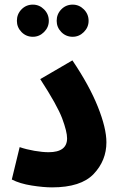

<svg xmlns="http://www.w3.org/2000/svg" viewBox="-20 -804 518 830"><path d="M31 -28Q66 -10 117 -2Q168 6 205 6Q330 6 385 -52Q440 -110 440 -189Q440 -250 403 -342.5Q366 -435 293 -543L154 -462Q228 -348 249 -291.5Q270 -235 270 -206Q270 -146 190 -146Q164 -146 129 -152Q94 -158 65 -168ZM294 -645Q322 -645 342.5 -665.5Q363 -686 363 -714Q363 -743 342.5 -763.5Q322 -784 294 -784Q265 -784 245 -763.5Q225 -743 225 -714Q225 -686 245 -665.5Q265 -645 294 -645ZM122 -645Q150 -645 170.5 -665.5Q191 -686 191 -714Q191 -743 170.5 -763.5Q150 -784 122 -784Q93 -784 73 -763.5Q53 -743 53 -714Q53 -686 73 -665.5Q93 -645 122 -645Z"/></svg>

Font: Noto Sans Arabic Condensed Extra
Style: Regular
Weight: 800
Width: 3
Designer: Nadine Chahine - Monotype Design Team
Foundry: Monotype Imaging Inc.
Version: Version 1.902